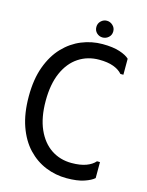

<svg xmlns="http://www.w3.org/2000/svg" viewBox="-125 -910 763 998"><g transform="rotate(15 256.5 -411.5)"><path d="M33 -350Q33 -442 58 -510Q83 -578 125.5 -622.5Q168 -667 222 -689Q276 -711 334 -711Q390 -711 426.5 -699Q463 -687 479 -671V-585H463Q446 -605 415 -616.5Q384 -628 338 -628Q276 -628 227.5 -596Q179 -564 151.5 -502Q124 -440 124 -350Q124 -260 151.5 -198Q179 -136 227 -104Q275 -72 337 -72Q383 -72 414.5 -83.5Q446 -95 463 -115H479V-29Q463 -14 426.5 -1.5Q390 11 332 11Q273 11 219 -11Q165 -33 123 -77.5Q81 -122 57 -190Q33 -258 33 -350ZM324 -744Q306 -744 292.5 -756.5Q279 -769 279 -789Q279 -808 292.5 -821Q306 -834 324 -834Q342 -834 356 -821Q370 -808 370 -789Q370 -769 356 -756.5Q342 -744 324 -744Z"/></g></svg>

Font: Phudu
Style: Regular
Weight: 400
Version: Version 1.005;gftools[0.9.23]